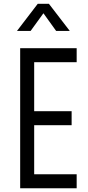

<svg xmlns="http://www.w3.org/2000/svg" viewBox="-20 -1008 472 1028"><path d="M390.5 -750V-675H163V-412.5H363.5V-337.5H163V-75H390.5V0H88V-750ZM71 -842.5 182 -987.5H242L353.5 -842.5H280.5L212.5 -937L144 -842.5Z"/></svg>

Font: Mohave
Style: Regular
Weight: 400
Designer: Gumpita Rahayu
Foundry: Tokotype
Version: Version 2.003; ttfautohint (v1.8.3)